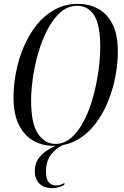

<svg xmlns="http://www.w3.org/2000/svg" viewBox="-20 -744 641 994"><path d="M257 11Q198 11 151 -16.5Q104 -44 77 -99.5Q50 -155 50 -239Q50 -305 63.5 -373Q77 -441 104 -504Q131 -567 171 -616.5Q211 -666 264.5 -695Q318 -724 384 -724Q440 -724 486.5 -699.5Q533 -675 561.5 -621Q590 -567 590 -477Q590 -416 577.5 -349Q565 -282 539 -218Q513 -154 473.5 -102.5Q434 -51 380 -20Q326 11 257 11ZM267 1Q314 1 351.5 -33Q389 -67 417 -123Q445 -179 463 -246Q481 -313 490 -379.5Q499 -446 499 -501Q499 -615 467.5 -664.5Q436 -714 380 -714Q332 -714 294 -681Q256 -648 227 -593Q198 -538 179 -473Q160 -408 150.5 -342.5Q141 -277 141 -224Q141 -105 176.5 -52Q212 1 267 1ZM250 230Q207 230 183.5 206Q160 182 160 143Q160 101 182 73Q204 45 236 27Q268 9 297 0H323Q277 16 247.5 52Q218 88 218 144Q218 184 233 200Q248 216 269 216Q282 216 293 212.5Q304 209 314 203L312 214Q281 230 250 230Z"/></svg>

Font: Noto Serif Display ExtraCondensed
Style: Italic
Weight: 400
Width: 2
Italic angle: -12°
Designer: Monotype Design Team
Foundry: Monotype Imaging Inc.
Version: Version 2.009